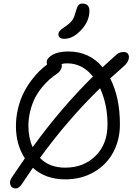

<svg xmlns="http://www.w3.org/2000/svg" viewBox="-20 -1001 766 1082"><path d="M342.8 -782.2Q326.7 -782.2 317.9 -788.8Q309.1 -795.4 309.1 -807.1Q309.1 -810.5 310.1 -814Q311 -817.4 312 -819.8Q313 -822.3 315.9 -825.4Q318.8 -828.6 320.6 -830.6Q322.3 -832.5 326.9 -836.2Q331.5 -839.8 334.2 -841.8Q336.9 -843.8 343.3 -848.1Q349.6 -852.5 353 -855Q378.9 -873.5 389.2 -889.6Q399.4 -905.8 407.2 -936Q413.6 -961.9 421.9 -971.4Q430.2 -981 442.9 -981Q483.9 -981 483.9 -939.9Q483.9 -881.8 437.5 -832Q391.1 -782.2 342.8 -782.2ZM68.8 61Q45.4 61 38.6 41.3Q31.7 21.5 45.9 0Q57.6 -18.6 120.1 -108.9Q69.8 -186 69.8 -290Q69.8 -341.3 81.8 -390.1Q93.8 -439 112.1 -475.8Q130.4 -512.7 154.8 -545.4Q179.2 -578.1 201.2 -599.6Q223.1 -621.1 245.1 -637.2Q243.2 -645 243.2 -649.9Q243.2 -672.9 275.6 -691.9Q308.1 -710.9 365.2 -710.9Q483.9 -710.9 558.1 -622.1L624 -682.1Q639.6 -697.3 650.6 -702.6Q661.6 -708 676.8 -708Q695.3 -708 702.6 -695.3Q710 -682.6 703.9 -664.1Q697.8 -645.5 680.2 -629.9Q611.8 -568.8 601.1 -559.1Q655.8 -452.1 655.8 -299.8Q655.8 -213.4 618.4 -143.3Q581.1 -73.2 510 -31.7Q439 9.8 347.2 9.8Q237.8 9.8 165 -55.2Q158.2 -45.4 104 35.2Q86.4 61 68.8 61ZM140.1 -290Q140.1 -224.1 164.1 -171.9Q325.2 -394 503.9 -569.8Q444.3 -644 358.9 -644Q338.9 -644 327.1 -640.1Q331.1 -626.5 323.5 -610.6Q315.9 -594.7 298.8 -584Q278.8 -570.3 259.8 -554Q240.7 -537.6 218 -510.3Q195.3 -482.9 179 -452.4Q162.6 -421.9 151.4 -379.2Q140.1 -336.4 140.1 -290ZM585.9 -299.8Q585.9 -411.6 543.9 -503.9Q362.8 -328.1 205.1 -110.8Q258.3 -56.2 347.2 -56.2Q451.7 -56.2 518.8 -122.8Q585.9 -189.5 585.9 -299.8Z"/></svg>

Font: Shantell Sans Normal
Style: Regular
Weight: 300
Designer: Stephen Nixon, Anya Danilova, Shantell Martin
Foundry: Arrow Type
Version: Version 1.006;[559af2be0]